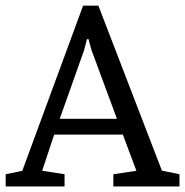

<svg xmlns="http://www.w3.org/2000/svg" viewBox="-31 -673 667 693"><path d="M-10.5 0V-44.1L49.5 -56.4L268.9 -652.6H324.1L553.4 -57.1L616.8 -44.1V0H378.1V-44.1L461.3 -56.6L412.4 -187.2H164.6L121.2 -56.7L202 -44.1V0ZM184.6 -244.2H391.1L299.5 -491.5L288.4 -531.8H282.9L272.4 -491.5Z"/></svg>

Font: Faustina Light
Style: Regular
Weight: 300
Designer: Alfonso Garcia
Foundry: http://www.omnibus-type.com
Version: Version 1.200